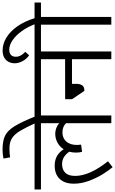

<svg xmlns="http://www.w3.org/2000/svg" viewBox="279 -1188 913 1523"><g transform="rotate(-90 735.5 -426.5)"><path d="M691.9 -558.1H581.1V0H519.5V-359.4Q492.2 -387.7 446.3 -387.7Q401.4 -387.7 374.3 -357.2Q347.2 -326.7 347.2 -272Q347.2 -258.3 349.6 -239.7L292.5 -231.9Q286.6 -254.9 286.6 -280.3Q286.6 -308.6 293.5 -333.5Q274.4 -361.3 250.2 -376Q226.1 -390.6 194.3 -390.6Q152.8 -390.6 127.2 -365.7Q101.6 -340.8 101.6 -286.6Q101.6 -172.9 217.8 -26.4L170.9 10.3Q142.1 -23.9 112.5 -72.5Q83 -121.1 61.5 -180.2Q40 -239.3 40 -296.9Q40 -370.1 77.9 -409.7Q115.7 -449.2 183.1 -449.2Q224.6 -449.2 256.6 -432.4Q288.6 -415.5 313 -377.9Q334 -410.2 366.7 -427.5Q399.4 -444.8 436 -444.8Q458 -444.8 480.5 -436.8Q502.9 -428.7 519.5 -413.6V-558.1H-5.9V-608.9H691.9Z M522.9 -597.7Q482.9 -684.1 457.5 -725.8Q432.1 -767.6 400.6 -787.8Q369.1 -808.1 320.3 -808.1Q277.3 -808.1 249 -802.7L239.3 -855.5Q276.4 -862.8 310.5 -862.8Q380.4 -862.8 421.1 -842.5Q461.9 -822.3 495.8 -767.6Q529.8 -712.9 576.7 -596.2L532.2 -577.6Z M1199.7 -558.1H1088.9V0H1027.3V-312H832V-280.8Q832 -248.5 820.3 -231Q808.6 -213.4 776.4 -213.4L710 -311.5V-366.2L1027.3 -366.7V-558.1H679.7V-608.9H1199.7Z M1477.1 -558.1H1362.8V0H1301.3V-558.1H1187.5V-608.9H1304.2Q1282.7 -665.5 1249.5 -711.4Q1216.3 -757.3 1178 -783.4Q1139.6 -809.6 1103 -809.6Q1075.7 -809.6 1061 -795.7Q1046.4 -781.7 1046.9 -756.8Q1046.9 -736.8 1057.4 -717.8Q1067.9 -698.7 1085.9 -682.6L1058.1 -651.9Q1028.8 -672.4 1012.2 -703.4Q995.6 -734.4 995.1 -766.1Q995.1 -790.5 1005.1 -812.3Q1015.1 -834 1037.8 -848.1Q1060.5 -862.3 1096.7 -862.3Q1149.4 -862.3 1199 -832Q1248.5 -801.8 1288.6 -744.6Q1328.6 -687.5 1352.5 -608.9H1477.1Z"/></g></svg>

Font: Varta
Style: Light
Weight: 300
Designer: Joana Correia, Viktoriya Grabowska, Eben Sorkin
Foundry: Sorkin Type
Version: Version 1.002; ttfautohint (v1.3) -l 8 -r 24 -G 200 -x 12 -H